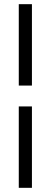

<svg xmlns="http://www.w3.org/2000/svg" viewBox="-20 -797 243 920"><path d="M70 -387V-777H133V-387ZM70 103V-287H133V103Z"/></svg>

Font: Akshar Light
Style: Regular
Weight: 300
Designer: Tall Chai
Foundry: Tall Chai
Version: Version 1.100